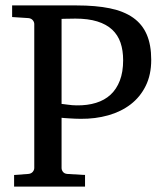

<svg xmlns="http://www.w3.org/2000/svg" viewBox="-20 -691 619 711"><path d="M436 -467.8Q436 -504.4 426.3 -533Q416.5 -561.5 395.3 -581.3Q374 -601.1 340.3 -611.6Q306.6 -622.1 258.8 -622.1Q252 -622.1 243.2 -621.8Q234.4 -621.6 226.6 -621.6Q217.8 -621.1 208 -621.1V-306.2Q209 -306.2 215.3 -305.4Q221.7 -304.7 230 -303.5Q238.3 -302.2 247.6 -301.5Q256.8 -300.8 264.2 -300.8Q303.7 -300.3 335.4 -310.1Q367.2 -319.8 389.4 -340.3Q411.6 -360.8 423.8 -392.6Q436 -424.3 436 -467.8ZM540 -469.2Q540 -414.1 519.5 -372.8Q499 -331.5 463.6 -304.4Q428.2 -277.3 380.6 -263.9Q333 -250.5 278.8 -251Q269 -251 257.6 -251.5Q246.1 -252 235.6 -252.7Q225.1 -253.4 217.5 -253.9Q210 -254.4 208 -254.9V-68.8Q208 -61.5 213.1 -54.7Q218.3 -47.9 229 -46.9L294.9 -43V0H32.2V-43L85 -46.9Q95.7 -47.9 101.3 -54.7Q106.9 -61.5 106.9 -68.8V-602.1Q106.9 -609.4 101.3 -616.2Q95.7 -623 85 -624L24.9 -627.9V-670.9H264.2Q335 -670.9 387 -660.2Q439 -649.4 472.9 -625.5Q506.8 -601.6 523.4 -563.2Q540 -524.9 540 -469.2Z"/></svg>

Font: Charis SIL
Style: Regular
Weight: 400
Foundry: SIL International
Version: Version 4.112